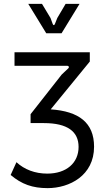

<svg xmlns="http://www.w3.org/2000/svg" viewBox="-20 -770 558 992"><path d="M226 202C339 202 466 137 466 -12C466 -136 388 -195 242 -205L444 -452V-500H55V-430H327C336 -430 339 -422 332 -416L299 -385L138 -180V-134H207C329 -134 386 -90 386 -11C386 72 323 127 224 127C161 127 106 106 65 68L35 134C92 182 148 202 226 202ZM219 -598H298L391 -750H319L276 -677L264 -647C261 -638 255 -638 252 -647L241 -677L197 -750H126Z"/></svg>

Font: Finlandica
Style: Regular
Weight: 400
Designer: Niklas Ekholm, Juho Hiilivirta, Jaakko Suomalainen
Foundry: Helsinki Type Studio
Version: Version 2.000;Glyphs 3.2 (3202)